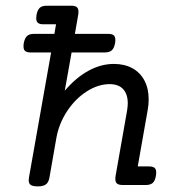

<svg xmlns="http://www.w3.org/2000/svg" viewBox="-20 -661 640 686"><path d="M538.1 -44.9Q538.1 -37.6 537.1 -33.2Q534.2 -15.1 525.9 -7.6Q517.6 0 501 0H418.5Q404.8 0 398.4 -4.9Q392.1 -9.8 392.1 -21.5Q392.1 -28.8 393.1 -33.2L434.1 -266.1Q436.5 -281.7 436.5 -292Q436.5 -324.2 420.2 -342.3Q403.8 -360.4 371.6 -360.4Q330.6 -360.4 289.8 -334.2Q249 -308.1 219.7 -263.7Q190.4 -219.2 181.2 -167L156.7 -26.9Q153.8 -9.8 144.3 -2.4Q134.8 4.9 115.2 4.9H114.3Q97.2 4.9 89.8 -0.2Q82.5 -5.4 82.5 -17.1Q82.5 -19 83.5 -26.9L162.6 -473.6H89.8Q76.2 -473.6 70.1 -478.5Q64 -483.4 64 -495.1Q64 -502.4 64.9 -506.8Q68.4 -524.9 76.7 -532.5Q85 -540 101.6 -540H174.3L180.2 -574.2H135.3Q121.6 -574.2 115.5 -579.3Q109.4 -584.5 109.4 -596.2Q109.4 -598.6 110.4 -607.4Q113.8 -625.5 122.1 -633.1Q130.4 -640.6 147 -640.6H234.4Q248 -640.6 254.2 -635.7Q260.3 -630.9 260.3 -619.1Q260.3 -611.8 259.3 -607.4L247.6 -540H366.2Q379.9 -540 386 -535.2Q392.1 -530.3 392.1 -518.6Q392.1 -511.2 391.1 -506.8Q387.7 -488.8 379.4 -481.2Q371.1 -473.6 354.5 -473.6H235.8L211.4 -336.9Q251.5 -383.8 296.1 -408.2Q340.8 -432.6 386.7 -432.6Q425.3 -432.6 453.4 -417Q481.4 -401.4 496.3 -372.8Q511.2 -344.2 511.2 -306.2Q511.2 -287.1 507.8 -268.6L472.2 -66.4H512.2Q525.9 -66.4 532 -61.5Q538.1 -56.6 538.1 -44.9Z"/></svg>

Font: Courier Prime
Style: Italic
Weight: 400
Italic angle: -10°
Designer: Alan Dague-Greene
Foundry: Quote-Unquote Apps
Version: Version 3.018